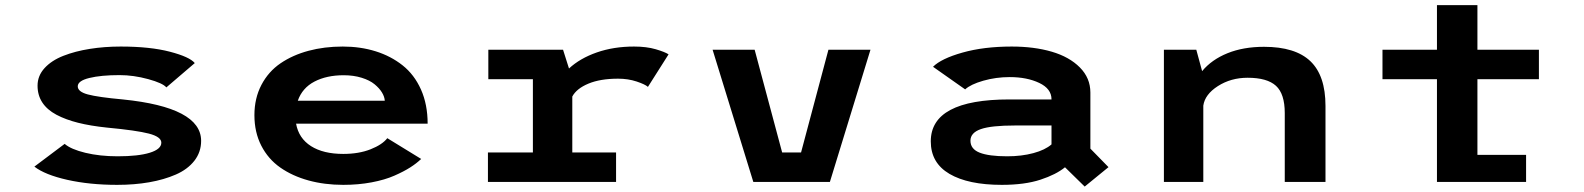

<svg xmlns="http://www.w3.org/2000/svg" viewBox="-20 -688 5990 726"><path d="M423 11Q319 11 234.5 -8Q150 -27 110 -58L224.5 -144Q248 -123.5 302.8 -110.2Q357.5 -97 425 -97Q503 -97 546.5 -110.5Q590 -124 590 -148.5Q590 -170.5 543.2 -182.8Q496.5 -195 384.5 -205.5Q322 -212 275.2 -223.8Q228.5 -235.5 193.2 -254.2Q158 -273 140 -300.5Q122 -328 122 -364Q122 -401.5 148.5 -430.5Q175 -459.5 219.8 -477Q264.5 -494.5 319.8 -503.2Q375 -512 436.5 -512Q547.5 -512 622.2 -492.5Q697 -473 716.5 -449.5L609 -357.5Q596 -373.5 540.5 -388.8Q485 -404 432 -404Q362 -404 318 -393.2Q274 -382.5 274 -361.5Q274 -341 312.5 -330.8Q351 -320.5 444.5 -312Q740.5 -282 740.5 -155.5Q740.5 -113 715 -80.2Q689.5 -47.5 644.8 -28Q600 -8.5 544.2 1.2Q488.5 11 423 11Z M1572.5 -87Q1555.5 -70.5 1531.2 -55Q1507 -39.5 1471.2 -23.8Q1435.5 -8 1385.2 1.5Q1335 11 1278 11Q1207 11 1146.2 -5.8Q1085.5 -22.5 1039.8 -54.5Q994 -86.5 968 -137.2Q942 -188 942 -252.5Q942 -316.5 968.5 -367Q995 -417.5 1041 -448.8Q1087 -480 1146.8 -496Q1206.5 -512 1276 -512Q1343 -512 1400.5 -494Q1458 -476 1502.2 -441Q1546.5 -406 1571.8 -349.5Q1597 -293 1597 -220.5H1099.5Q1109.5 -165 1156 -135.5Q1202.5 -106 1278 -106Q1337 -106 1381.2 -123.5Q1425.5 -141 1444.5 -165.5ZM1279.5 -403.5Q1215 -403.5 1169 -379.5Q1123 -355.5 1106 -307H1435Q1434 -322.5 1424.2 -338.5Q1414.5 -354.5 1396.2 -369.5Q1378 -384.5 1347.5 -394Q1317 -403.5 1279.5 -403.5Z M2144 -111.5H2309.5V0H1825V-111.5H1995V-388.5H1826.5V-500H2109L2131.5 -429Q2173 -467.5 2236.8 -489.8Q2300.5 -512 2377.5 -512Q2424.5 -512 2459.5 -501.8Q2494.5 -491.5 2508 -482.5L2430 -359.5Q2419.5 -369 2387.2 -379.8Q2355 -390.5 2317 -390.5Q2250 -390.5 2205 -371.8Q2160 -353 2144 -323Z M3112.5 -500H3271.5L3118 0H2828.5L2674.5 -500H2833.5L2937.5 -111.5H3009Z M3805.5 -512Q3890.5 -512 3957 -492.5Q4023.5 -473 4063.2 -433Q4103 -393 4103 -338V-126L4171.5 -56L4081.5 17.5L4007 -55.5Q3973.5 -28 3914 -8.5Q3854.5 11 3768 11Q3641 11 3570.2 -30.5Q3499.5 -72 3499.5 -153.5Q3499.5 -312 3797 -312H3956V-312.5Q3956 -352.5 3909.5 -374.5Q3863 -396.5 3798 -396.5Q3746 -396.5 3698 -382.8Q3650 -369 3629.5 -350L3508 -435.5Q3539 -466.5 3619.5 -489.2Q3700 -512 3805.5 -512ZM3788.5 -97Q3843 -97 3887.5 -109Q3932 -121 3956 -142V-213.5H3818Q3728 -213.5 3688.8 -199.8Q3649.5 -186 3649.5 -156Q3649.5 -124.5 3684.2 -110.8Q3719 -97 3788.5 -97Z M4381 0V-500H4503.5L4525.5 -419Q4561.5 -462.5 4621.5 -486.8Q4681.5 -511 4759.5 -511Q4878 -511 4935 -456.5Q4992 -402 4992 -287.5V0H4838V-260.5Q4838 -333 4804.8 -363.5Q4771.5 -394 4697.5 -394Q4634.5 -394 4585.2 -362.5Q4536 -331 4530 -288.5V0Z M5207.5 -388.5V-500H5413.5V-668.5H5566.5V-500H5799V-388.5H5566.5V-102.5H5750.5V0H5413.5V-388.5Z"/></svg>

Font: League Mono Wide SemiBold
Style: Regular
Weight: 600
Width: 8
Designer: Tyler Finck
Foundry: The League of Moveable Type / Tyler Finck
Version: Version 2.210